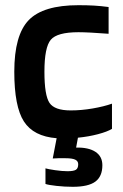

<svg xmlns="http://www.w3.org/2000/svg" viewBox="-20 -524 474 739"><path d="M374 112Q374 155 347 175Q320 195 260 195Q229 195 197.5 191.5Q166 188 155 184V124Q165 127 192 131Q219 135 240 135Q263 135 272 129.5Q281 124 281 108Q281 96 269.5 90.5Q258 85 232 85Q214 85 204.5 85Q195 85 183 86L198 8Q109 1 72 -56.5Q35 -114 35 -248Q35 -389 90.5 -446.5Q146 -504 282 -504Q315 -504 341.5 -502.5Q368 -501 398 -497V-394Q359 -397 330 -398.5Q301 -400 282 -400Q200 -400 175.5 -371Q151 -342 151 -248Q151 -157 170.5 -128Q190 -99 252 -99Q293 -99 336.5 -106.5Q380 -114 411 -125V-28Q393 -17 357 -7.5Q321 2 280 6L273 44Q321 43 347.5 60.5Q374 78 374 112Z"/></svg>

Font: Blinker SemiBold
Style: Regular
Weight: 600
Designer: Juergen Huber
Foundry: supertype
Version: Version 1.015;PS 1.15;hotconv 1.0.88;makeotf.lib2.5.647800